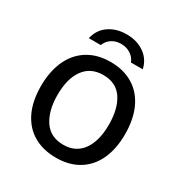

<svg xmlns="http://www.w3.org/2000/svg" viewBox="-166 -822 907 956"><g transform="rotate(30 288.0 -344.0)"><path d="M46.5 -262.5Q46.5 -346 74.8 -408.5Q103 -471 157.5 -505.2Q212 -539.5 289 -539.5Q362 -539.5 416.2 -507.2Q470.5 -475 500 -412.8Q529.5 -350.5 529.5 -262.5Q529.5 -181 502 -119.5Q474.5 -58 420.2 -24Q366 10 289 10Q215 10 160.5 -21.5Q106 -53 76.2 -114.2Q46.5 -175.5 46.5 -262.5ZM289 -64Q359.5 -64 397.8 -117.2Q436 -170.5 436 -264.5Q436 -355.5 399.8 -410.2Q363.5 -465 289 -465Q217.5 -465 178.8 -412.5Q140 -360 140 -264.5Q140 -175 177 -119.5Q214 -64 289 -64ZM288.5 -643.5Q257 -643.5 234.5 -628.2Q212 -613 202.5 -587.5H134Q145.5 -640.5 187.8 -669.5Q230 -698.5 288.5 -698.5Q348 -698.5 390.2 -669Q432.5 -639.5 444 -587.5H376Q367 -612.5 343.2 -628Q319.5 -643.5 288.5 -643.5Z"/></g></svg>

Font: 1883 Sans
Style: Regular
Weight: 400
Designer: 1883 Sans project is a fork of Public Sans.
Version: Version 1.009